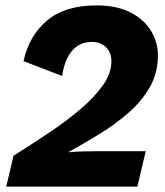

<svg xmlns="http://www.w3.org/2000/svg" viewBox="-20 -690 612 710"><path d="M3 0 30 -114Q95 -155 159.5 -198Q224 -241 276.5 -285.5Q329 -330 360.5 -374.5Q392 -419 392 -463Q392 -496 372 -515.5Q352 -535 319 -535Q274 -535 246 -501.5Q218 -468 210 -409L67 -464Q88 -559 154.5 -614.5Q221 -670 336 -670Q413 -670 463.5 -643.5Q514 -617 539 -575Q564 -533 564 -486Q564 -420 533.5 -367Q503 -314 453 -271Q403 -228 345.5 -193Q288 -158 234 -128V-127Q253 -129 285 -130Q317 -131 347 -131H519L488 0Z"/></svg>

Font: Kantumruy Pro
Style: Bold Italic
Weight: 700
Italic angle: -13°
Version: Version 1.002